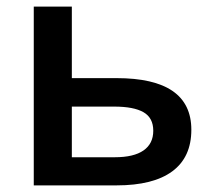

<svg xmlns="http://www.w3.org/2000/svg" viewBox="-20 -560 643 580"><path d="M82 -540V0H332Q443 0 500.5 -42.5Q558 -85 558 -168Q558 -324 332 -324H197V-540ZM327 -85H197V-238H325Q384 -238 413.5 -221Q443 -204 443 -165Q443 -126 413.5 -105.5Q384 -85 327 -85Z"/></svg>

Font: OpenSansMMV
Style: Semibold
Weight: 600
Designer: Steve Matteson
Foundry: Ascender Corporation
Version: Version 6.000